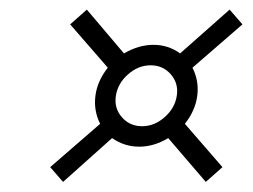

<svg xmlns="http://www.w3.org/2000/svg" viewBox="-20 -634 519 394"><path d="M242.7 -481.4Q221.7 -462.9 217.8 -437.5Q213.9 -412.1 230 -393.6Q246.1 -375 271.5 -375Q296.9 -375 317.9 -393.6Q338.9 -412.1 342.8 -437.5Q346.7 -462.9 330.6 -481.4Q314.5 -500 289.1 -500Q263.7 -500 242.7 -481.4ZM185.5 -379.9Q171.9 -407.2 175.8 -437.5Q179.7 -467.8 201.2 -495.1L124 -584L158.2 -614.3L234.4 -524.4Q264.6 -542 294.9 -542Q325.2 -542 349.6 -524.4L451.2 -614.3L477.5 -584L375 -495.1Q388.7 -467.8 384.8 -437.5Q380.9 -407.2 359.4 -379.9L436.5 -291L402.3 -260.7L325.2 -350.6Q295.9 -333 265.6 -333Q235.4 -333 210 -350.6L109.4 -260.7L83 -291Z"/></svg>

Font: okolaks
Style: RegularItalic
Weight: 500
Italic angle: -8°
Version: Version 000.6.0